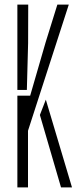

<svg xmlns="http://www.w3.org/2000/svg" viewBox="-20 -820 348 840"><path d="M56 0V-401.5H112L179.5 -634.5L231 -800H281L102.5 -248V0ZM56 -426.5V-800H103.5L103 -631.5L97.5 -426.5ZM247 0 154.5 -317 180.5 -384 295 0Z"/></svg>

Font: Big Shoulders Stencil Display Light
Style: Regular
Weight: 300
Designer: Patric King
Foundry: XO Type Co
Version: Version 1.000